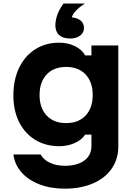

<svg xmlns="http://www.w3.org/2000/svg" viewBox="-20 -877 790 1115"><path d="M356.1 218.6Q274.8 218.6 209.7 193.8Q144.5 169 104.9 123.8Q65.3 78.7 57.7 20H215.7Q232.7 50.5 269.9 68.2Q307.2 85.8 356.1 85.8Q428.6 85.8 469.8 55.2Q511 24.7 511 -30V-95.3H474.5Q455.1 -64.7 413.9 -46.3Q372.7 -28 324.3 -28Q245 -28 184.6 -64.8Q124.2 -101.7 90.9 -168.3Q57.7 -234.8 57.7 -322.6Q57.7 -413.8 90.9 -483.1Q124.2 -552.5 184.6 -590.8Q245 -629.1 324.3 -629.1Q374.3 -629.1 415.5 -608.8Q456.7 -588.5 474.5 -555.2H511V-613.1H667V-26.6Q667 46.4 628.8 102Q590.5 157.7 519.9 188.1Q449.3 218.6 356.1 218.6ZM364 -162.2Q435.9 -162.2 477.1 -205.9Q518.3 -249.7 518.3 -325.3Q518.3 -400.9 477.1 -444.6Q435.9 -488.3 364.1 -488.3Q292.3 -488.3 251 -444.6Q209.8 -400.9 209.8 -325.3Q209.8 -249.7 251 -205.9Q292.2 -162.2 364 -162.2ZM467.8 -715Q467.8 -687.4 445.7 -670.4Q423.5 -653.4 386.6 -653.4Q349.7 -653.4 327.6 -670.4Q305.5 -687.4 305.5 -715Q305.5 -742.6 327.6 -759.6Q349.7 -776.6 386.6 -776.6Q423.5 -776.6 445.7 -759.6Q467.8 -742.6 467.8 -715ZM395.8 -768.6 386.6 -653.4Q345.7 -653.4 323.6 -673.4Q301.5 -693.4 301.5 -730Q301.5 -761 314.6 -795.3Q327.8 -829.5 349.4 -856.6H473.8Q440.1 -836.2 418.6 -812.2Q397.1 -788.2 395.8 -768.6Z"/></svg>

Font: Martian Mono Custom sWd Rg
Style: Regular
Weight: 400
Width: 6
Monospace: yes
Designer: Alex Havermale
Foundry: Evil Martians
Version: Version 1.000